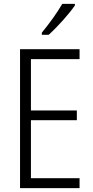

<svg xmlns="http://www.w3.org/2000/svg" viewBox="-20 -1060 480 987"><path d="M365 -1032V-1040H300C273 -993 235 -941 195 -892V-881H230C273 -919 335 -988 365 -1032ZM389 -93V-144H139V-442H375V-492H139V-756H389V-807H83V-93Z"/></svg>

Font: Noto Sans Kannada UI Condensed Light
Style: Regular
Weight: 300
Width: 3
Designer: Jelle Bosma - Monotype Design Team
Foundry: Monotype Imaging Inc.
Version: Version 2.005